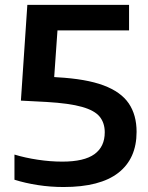

<svg xmlns="http://www.w3.org/2000/svg" viewBox="-20 -760 610 790"><path d="M241.5 9.5Q187.5 9.5 135.8 1.5Q84 -6.5 39.5 -20.5V-124Q84 -110.5 135.5 -102.8Q187 -95 236 -95Q326.5 -95 368.8 -125.8Q411 -156.5 411 -215.5Q411 -254 390.2 -279.8Q369.5 -305.5 317.5 -320.2Q265.5 -335 171.5 -340.5L66 -346L92.5 -740H511V-635H216.5L203 -443L215.5 -442Q334 -435.5 405.8 -408.8Q477.5 -382 509.8 -334.5Q542 -287 542 -217.5Q542 -107.5 467 -49Q392 9.5 241.5 9.5Z"/></svg>

Font: Encode Sans SemiExpanded SemiExpanded SemiBold
Style: Regular
Weight: 600
Width: 6
Designer: Multiple Designers
Foundry: Impallari Type
Version: Version 3.000; ttfautohint (v1.8.3) -l 8 -r 50 -G 200 -x 14 